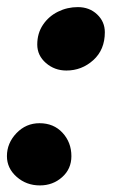

<svg xmlns="http://www.w3.org/2000/svg" viewBox="-37 -530 339 554"><path d="M187.5 -509.5Q221 -509.5 243.2 -488.5Q265.5 -467.5 265.5 -437Q265.5 -386.5 232.2 -356.5Q199 -326.5 154.5 -326.5Q120.5 -326.5 95.5 -348.2Q70.5 -370 70.5 -401.5Q70.5 -434 87 -458.5Q103.5 -483 130.2 -496.2Q157 -509.5 187.5 -509.5ZM78 5Q39 5 11 -19.8Q-17 -44.5 -17 -79.5Q-17 -117 10.5 -145.8Q38 -174.5 77 -174.5Q118 -174.5 143.5 -146.8Q169 -119 169 -79.5Q169 -42.5 142.2 -18.8Q115.5 5 78 5Z"/></svg>

Font: Grandstander SemiBold
Style: Italic
Weight: 600
Italic angle: -15°
Designer: Tyler Finck
Foundry: Etcetera Type Co
Version: Version 1.200; ttfautohint (v1.8.3)